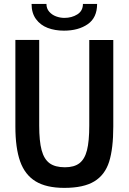

<svg xmlns="http://www.w3.org/2000/svg" viewBox="-20 -924 640 955"><path d="M56.5 -295V-725.5H175V-299.5Q175 -222 187 -177.2Q199 -132.5 226.5 -112.2Q254 -92 303 -92Q349 -92 375.2 -112.2Q401.5 -132.5 412.8 -177.2Q424 -222 424 -299.5V-725H543.5V-295Q543.5 -185 522.8 -119.5Q502 -54 449 -21.8Q396 10.5 300 10.5Q210.5 10.5 157.2 -22Q104 -54.5 80.2 -121.2Q56.5 -188 56.5 -295ZM137 -904.5H211Q211 -881.5 224.8 -865.8Q238.5 -850 259 -842.5Q279.5 -835 300 -835Q337 -835 364.8 -852.5Q392.5 -870 392.5 -904.5H463Q463 -836 416.5 -803.8Q370 -771.5 298 -771.5Q253.5 -771.5 217.2 -785.2Q181 -799 159 -829Q137 -859 137 -904.5Z"/></svg>

Font: JuliaMono SemiBold
Style: Regular
Weight: 600
Monospace: yes
Designer: cormullion
Foundry: corm
Version: Version 0.055; ttfautohint (v1.8.4)